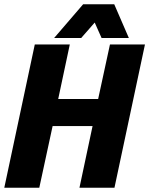

<svg xmlns="http://www.w3.org/2000/svg" viewBox="-22 -874 695 894"><path d="M409 -287H223L161 0H-2L140 -667H303L249 -413H435L490 -667H653L511 0H348ZM230 -697 365 -854H510L578 -697H451L419 -769L356 -697Z"/></svg>

Font: Epunda Sans ExtraBold
Style: Italic
Weight: 800
Italic angle: -12.0243°
Designer: Simon Atzbach
Foundry: typofactur
Version: Version 2.204; ttfautohint (v1.8.4.7-5d5b)